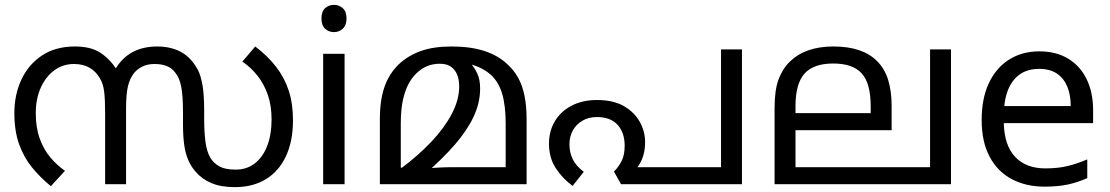

<svg xmlns="http://www.w3.org/2000/svg" viewBox="-20 -757 4563 789"><path d="M627 -566Q671 -566 707 -551.5Q743 -537 768 -507Q782 -491 793.5 -469Q805 -447 812 -408Q819 -369 819 -303V-269Q819 -214 824.5 -173Q830 -132 846 -106Q860 -85 883 -72.5Q906 -60 949 -60Q994 -60 1027 -85.5Q1060 -111 1078 -157.5Q1096 -204 1096 -266Q1096 -323 1080.5 -367.5Q1065 -412 1038 -446Q1011 -480 976 -504L1029 -566Q1080 -527 1114.5 -482.5Q1149 -438 1166.5 -384.5Q1184 -331 1184 -263Q1184 -177 1155 -115Q1126 -53 1072.5 -20.5Q1019 12 945 12Q888 12 849 -4.5Q810 -21 784 -51Q765 -73 753.5 -99.5Q742 -126 737 -161.5Q732 -197 732 -246V-295Q732 -365 724.5 -402Q717 -439 699 -460Q686 -477 665.5 -485.5Q645 -494 615 -494Q587 -494 566 -484Q545 -474 531 -457Q514 -436 506 -403.5Q498 -371 498 -309V0H412V-292Q412 -348 408 -381Q404 -414 390 -436Q373 -465 346.5 -479.5Q320 -494 284 -494Q238 -494 202.5 -467.5Q167 -441 147 -395.5Q127 -350 127 -292Q127 -232 143.5 -187Q160 -142 187 -110Q214 -78 247 -55L189 8Q146 -27 112 -68.5Q78 -110 58.5 -164.5Q39 -219 39 -292Q39 -368 68 -430Q97 -492 152.5 -529Q208 -566 288 -566Q353 -566 392 -540.5Q431 -515 459 -472L454 -473Q482 -520 525 -543Q568 -566 627 -566Z M1396 -536V0H1308V-536ZM1353 -737Q1373 -737 1388.5 -723.5Q1404 -710 1404 -681Q1404 -653 1388.5 -639Q1373 -625 1353 -625Q1331 -625 1316 -639Q1301 -653 1301 -681Q1301 -710 1316 -723.5Q1331 -737 1353 -737Z M1835 -566Q1914 -566 1970.5 -547.5Q2027 -529 2064 -494Q2092 -469 2109.5 -437Q2127 -405 2135.5 -363Q2144 -321 2144 -266V0H1541V-268Q1541 -320 1549.5 -361.5Q1558 -403 1575.5 -435.5Q1593 -468 1619 -493Q1656 -528 1708.5 -547Q1761 -566 1835 -566ZM1788 -495Q1746 -495 1714 -474Q1682 -453 1662 -418Q1646 -390 1636.5 -349.5Q1627 -309 1627 -249V-68H1632Q1700 -119 1753 -175Q1806 -231 1836.5 -289Q1867 -347 1867 -402Q1867 -430 1858.5 -450.5Q1850 -471 1833 -483Q1816 -495 1788 -495ZM1953 -393Q1953 -334 1926 -277Q1899 -220 1849 -162.5Q1799 -105 1730 -45L1728 -65Q1757 -67 1785 -68.5Q1813 -70 1841 -70H2058V-249Q2058 -323 2043.5 -372Q2029 -421 1996 -450.5Q1963 -480 1909 -494L1911 -501Q1930 -479 1941.5 -454.5Q1953 -430 1953 -393Z M2433 -346Q2501 -346 2544.5 -320.5Q2588 -295 2609.5 -255.5Q2631 -216 2631 -173Q2631 -133 2618 -102Q2605 -71 2586 -57L2561 -70H2943V-554H3029V0H2532L2503 -52Q2523 -72 2535 -96.5Q2547 -121 2547 -158Q2547 -212 2518 -244Q2489 -276 2433 -276Q2398 -276 2372.5 -260.5Q2347 -245 2333.5 -220Q2320 -195 2320 -164Q2320 -130 2334 -102Q2348 -74 2379 -51L2333 7Q2291 -24 2263.5 -66.5Q2236 -109 2236 -166Q2236 -219 2260.5 -259.5Q2285 -300 2329.5 -323Q2374 -346 2433 -346Z M3888 -554V0H3163V-313Q3163 -387 3179.5 -431Q3196 -475 3226 -504Q3258 -535 3302.5 -550.5Q3347 -566 3405 -566Q3465 -566 3509.5 -551Q3554 -536 3583 -507Q3615 -476 3629.5 -429.5Q3644 -383 3644 -322V-222H3249V-70H3802V-554ZM3404 -496Q3323 -496 3286 -454.5Q3249 -413 3249 -321V-292H3558V-320Q3558 -415 3521 -455.5Q3484 -496 3404 -496Z M4251 -546Q4320 -546 4369.5 -516Q4419 -486 4445.5 -431.5Q4472 -377 4472 -304V-251H4105Q4107 -160 4151.5 -112.5Q4196 -65 4276 -65Q4327 -65 4366.5 -74.5Q4406 -84 4448 -102V-25Q4407 -7 4367 1.5Q4327 10 4272 10Q4196 10 4137.5 -21Q4079 -52 4046.5 -113.5Q4014 -175 4014 -264Q4014 -352 4043.5 -415Q4073 -478 4126.5 -512Q4180 -546 4251 -546ZM4250 -474Q4187 -474 4150.5 -433.5Q4114 -393 4107 -321H4380Q4380 -367 4366 -401Q4352 -435 4323.5 -454.5Q4295 -474 4250 -474Z"/></svg>

Font: malayalam115
Style: Regular
Weight: 400
Designer: Jelle Bosma - Monotype Design Team
Foundry: Monotype Imaging Inc.
Version: Version 2.103